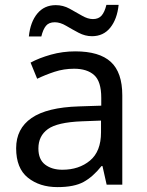

<svg xmlns="http://www.w3.org/2000/svg" viewBox="-20 -755 601 785"><path d="M288 -545Q386 -545 433 -502Q480 -459 480 -365V0H416L399 -76H395Q360 -32 321.5 -11Q283 10 215 10Q142 10 94 -28.5Q46 -67 46 -149Q46 -229 109 -272.5Q172 -316 303 -320L394 -323V-355Q394 -422 365 -448Q336 -474 283 -474Q241 -474 203 -461.5Q165 -449 132 -433L105 -499Q140 -518 188 -531.5Q236 -545 288 -545ZM314 -259Q214 -255 175.5 -227Q137 -199 137 -148Q137 -103 164.5 -82Q192 -61 235 -61Q303 -61 348 -98.5Q393 -136 393 -214V-262ZM98 -606Q104 -665 132.5 -699.5Q161 -734 208 -734Q238 -734 264.5 -719.5Q291 -705 315 -691Q339 -677 360 -677Q383 -677 395.5 -691.5Q408 -706 415 -735H465Q459 -677 431 -642Q403 -607 356 -607Q328 -607 301.5 -621Q275 -635 250.5 -649.5Q226 -664 204 -664Q180 -664 168 -649.5Q156 -635 149 -606Z"/></svg>

Font: Noto Sans Hebrew Droid SemiBold
Style: Regular
Weight: 600
Designer: Monotype Design Team
Foundry: Monotype Imaging Inc.
Version: Version 1.100; ttfautohint (v1.8.4.7-5d5b)